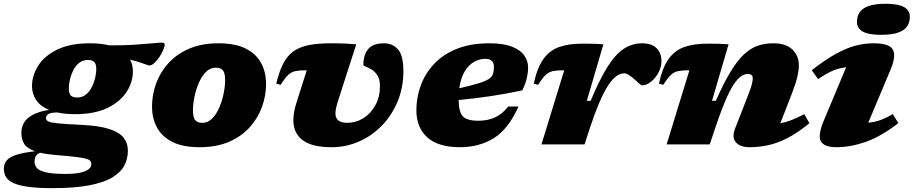

<svg xmlns="http://www.w3.org/2000/svg" viewBox="-108 -767 4853 1020"><path d="M172 232.5Q88.5 232.5 37 224.8Q-14.5 217 -41.5 203Q-68.5 189 -78 170.2Q-87.5 151.5 -87.5 129.5Q-87.5 103.5 -73 85.8Q-58.5 68 -22.5 56Q13.5 44 78 36.5Q35.5 21.5 20.5 -2.8Q5.5 -27 5.5 -60.5Q5.5 -113 45 -143.2Q84.5 -173.5 153 -183Q106 -202.5 84.2 -235.5Q62.5 -268.5 62 -307.5Q61.5 -364.5 94.5 -417.2Q127.5 -470 196 -503.5Q264.5 -537 369.5 -537Q428 -537 472.5 -526Q545 -525.5 603.2 -529.2Q661.5 -533 700.8 -536.8Q740 -540.5 754 -540.5Q758 -540.5 762.5 -538.2Q767 -536 767 -530.5Q767 -520 759.2 -501.8Q751.5 -483.5 739 -464.5Q726.5 -445.5 712 -432.2Q697.5 -419 684.5 -419Q681.5 -419 654.2 -429Q627 -439 583 -450.5Q597.5 -423.5 598 -390.5Q599 -333.5 565.8 -280.8Q532.5 -228 464.2 -194.2Q396 -160.5 291 -160.5Q238 -160.5 196.5 -169.5Q160.5 -169 148.5 -160.8Q136.5 -152.5 136.5 -139.5Q136.5 -127.5 150.2 -121.2Q164 -115 205 -111.2Q246 -107.5 326.5 -103.5Q419.5 -99 473 -81.5Q526.5 -64 549 -35Q571.5 -6 571.5 34Q571.5 76 552.5 112.2Q533.5 148.5 488.8 175.5Q444 202.5 366.5 217.5Q289 232.5 172 232.5ZM302 -249Q330 -249 349.5 -265.5Q369 -282 381 -307Q393 -332 398.5 -357.8Q404 -383.5 403.5 -401.5Q403 -430 391.2 -439.2Q379.5 -448.5 359 -448.5Q331 -448.5 311.2 -432Q291.5 -415.5 279.8 -390.8Q268 -366 262.5 -340.2Q257 -314.5 257.5 -296.5Q258 -267.5 269.5 -258.2Q281 -249 302 -249ZM75.5 92.5Q75.5 113 90 127.5Q104.5 142 140.8 149.5Q177 157 242 157Q308.5 157 342.8 143.2Q377 129.5 377 105.5Q377 95 371.8 88Q366.5 81 348.8 76Q331 71 294 66.5Q257 62 193.5 57Q142 53 106.5 44.5Q88 50.5 81.8 63.2Q75.5 76 75.5 92.5Z M1052 -537Q1143.5 -537 1199.2 -508Q1255 -479 1280.2 -430.2Q1305.5 -381.5 1305.5 -322Q1305.5 -259 1283.8 -199Q1262 -139 1218.5 -90.8Q1175 -42.5 1108.8 -13.8Q1042.5 15 953 15Q861.5 15 805.8 -14Q750 -43 724.8 -92Q699.5 -141 699.5 -200Q699.5 -263 721.2 -323Q743 -383 786.5 -431.2Q830 -479.5 896.5 -508.2Q963 -537 1052 -537ZM967 -114.5Q996.5 -114.5 1019.2 -137.5Q1042 -160.5 1057.2 -196.2Q1072.5 -232 1080.2 -271Q1088 -310 1088 -342Q1088 -379 1076.2 -393.2Q1064.5 -407.5 1038 -407.5Q1008.5 -407.5 985.8 -384.5Q963 -361.5 947.8 -325.8Q932.5 -290 924.8 -251Q917 -212 917 -180Q917 -143 929 -128.8Q941 -114.5 967 -114.5Z M2035 -388.5Q2035 -302.5 2004.8 -229Q1974.5 -155.5 1921.8 -100.8Q1869 -46 1800 -15.5Q1731 15 1653 15Q1550.5 15 1500.5 -21.8Q1450.5 -58.5 1450.5 -129Q1450.5 -170 1467 -221.5L1521.5 -393.5H1514Q1481.5 -393.5 1460.5 -389Q1439.5 -384.5 1422.2 -368.2Q1405 -352 1383 -316.5L1359.5 -322.5Q1374.5 -384.5 1395 -426Q1415.5 -467.5 1447.5 -491.8Q1479.5 -516 1528.5 -526.5Q1577.5 -537 1650 -537Q1677 -537 1696.5 -536.5Q1716 -536 1736 -535Q1756 -534 1784.5 -531.5L1686.5 -227Q1674 -187 1674 -164.5Q1674 -114.5 1737 -114.5Q1783 -114.5 1822.5 -139.2Q1862 -164 1886.2 -208Q1910.5 -252 1910.5 -309.5Q1910.5 -345.5 1897.2 -366.2Q1884 -387 1866.5 -397.5Q1849 -408 1835.8 -412.8Q1822.5 -417.5 1822.5 -422Q1822.5 -475 1847.5 -506Q1872.5 -537 1933 -537Q1977 -537 2006 -505.2Q2035 -473.5 2035 -388.5Z M2646.5 -201Q2592.5 -80.5 2515 -32.8Q2437.5 15 2335.5 15Q2219.5 15 2161.8 -37.5Q2104 -90 2104 -181Q2104 -249.5 2127.2 -313Q2150.5 -376.5 2198 -427.2Q2245.5 -478 2318.8 -507.5Q2392 -537 2492.5 -537Q2566 -537 2611 -519.5Q2656 -502 2676.8 -472.8Q2697.5 -443.5 2697.5 -407.5Q2697.5 -381.5 2690.8 -352Q2684 -322.5 2666.5 -287Q2584.5 -269 2497.8 -256.2Q2411 -243.5 2328.5 -235.5Q2329 -173.5 2350.5 -149.5Q2372 -125.5 2433 -125.5Q2481.5 -125.5 2520.2 -142.5Q2559 -159.5 2592 -201ZM2470 -454.5Q2440 -454.5 2411.2 -438.8Q2382.5 -423 2361.2 -388.5Q2340 -354 2332 -298Q2398 -313 2435.2 -324.8Q2472.5 -336.5 2489.8 -348.2Q2507 -360 2511.5 -375Q2516 -390 2516 -411.5Q2516 -454.5 2470 -454.5Z M2889.5 -393.5H2882Q2849.5 -393.5 2828.5 -389Q2807.5 -384.5 2790.2 -368.2Q2773 -352 2751 -316.5L2727.5 -322.5Q2745.5 -406 2777.8 -452Q2810 -498 2860.5 -516.5Q2911 -535 2983 -535Q3011 -535 3029 -534.8Q3047 -534.5 3062.5 -533.8Q3078 -533 3097.5 -531.5L3009.5 -231.5H3030Q3076.5 -343.5 3118.5 -410.5Q3160.5 -477.5 3205 -507.2Q3249.5 -537 3303 -537Q3354.5 -537 3380.2 -510.8Q3406 -484.5 3406 -443Q3406 -411 3390 -381.2Q3374 -351.5 3350 -332.5Q3326 -313.5 3301.5 -313.5Q3298.5 -313.5 3285.8 -325Q3273 -336.5 3260 -348Q3247 -359.5 3233.2 -368.5Q3219.5 -377.5 3209 -377.5Q3162.5 -377.5 3118.5 -306.5Q3074.5 -235.5 3026 -87.5L2997.5 0H2768.5Z M3416 -316.5 3392.5 -322.5Q3410.5 -406 3442.8 -452Q3475 -498 3525.5 -516.5Q3576 -535 3648 -535Q3671 -535 3687.5 -534.8Q3704 -534.5 3721.2 -534Q3738.5 -533.5 3762.5 -531.5L3674.5 -231.5H3695Q3736 -324.5 3772 -384.2Q3808 -444 3843.2 -477.2Q3878.5 -510.5 3916.8 -523.8Q3955 -537 4000 -537Q4068.5 -537 4102.2 -503.2Q4136 -469.5 4136 -419.5Q4136 -395.5 4128.2 -360.5Q4120.5 -325.5 4098.5 -269L4037.5 -112Q4063.5 -116.5 4093.8 -128Q4124 -139.5 4165 -160.5L4192 -112.5Q4130 -61.5 4076 -33.8Q4022 -6 3972.5 4.5Q3923 15 3874.5 15Q3824.5 15 3801.5 -10.8Q3778.5 -36.5 3797.5 -85L3864 -255.5Q3881.5 -300 3886.2 -319.2Q3891 -338.5 3891 -350.5Q3891 -374 3865.5 -374Q3838 -374 3811.8 -346.8Q3785.5 -319.5 3756.5 -256.8Q3727.5 -194 3691.5 -86.5L3662.5 0H3433.5L3554.5 -393.5H3547Q3514.5 -393.5 3493.5 -389Q3472.5 -384.5 3455.2 -368.2Q3438 -352 3416 -316.5Z M4444.5 -651.5Q4444.5 -679 4458 -700.5Q4471.5 -722 4505 -734.5Q4538.5 -747 4597.5 -747Q4664 -747 4694.8 -729.5Q4725.5 -712 4725.5 -677.5Q4725.5 -650 4712 -628.5Q4698.5 -607 4665.2 -594.5Q4632 -582 4572.5 -582Q4506 -582 4475.2 -599.5Q4444.5 -617 4444.5 -651.5ZM4268.5 -126.5 4387 -409.5Q4349 -405.5 4315.2 -391Q4281.5 -376.5 4238 -346.5L4204.5 -394Q4275.5 -449.5 4332.2 -480.8Q4389 -512 4437.2 -524.5Q4485.5 -537 4531 -537Q4619 -537 4636 -502.2Q4653 -467.5 4622.5 -395.5L4504.5 -115Q4540.5 -118.5 4571 -129.8Q4601.5 -141 4634.5 -161L4664.5 -113Q4573 -42 4491.8 -13.5Q4410.5 15 4336 15Q4271.5 15 4253.2 -15.5Q4235 -46 4268.5 -126.5Z"/></svg>

Font: Newsreader 6pt ExtraBold
Style: Italic
Weight: 800
Italic angle: -17°
Designer: Hugues Gentile
Foundry: Production Type
Version: Version 1.003; ttfautohint (v1.8.3)